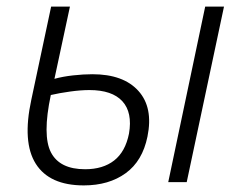

<svg xmlns="http://www.w3.org/2000/svg" viewBox="-20 -552 725 582"><path d="M234 10Q130 10 88.5 -55.5Q47 -121 75 -250L135 -532H192L145 -313Q170 -320 201.5 -323.5Q233 -327 260 -327Q354 -327 399.5 -276.5Q445 -226 427 -138Q412 -64 361 -27Q310 10 234 10ZM490 0 602 -532H659L546 0ZM251 -279Q225 -279 192.5 -274.5Q160 -270 134 -264Q108 -141 134.5 -90Q161 -39 238 -39Q292 -39 326 -65.5Q360 -92 371 -147Q382 -211 351 -245Q320 -279 251 -279Z"/></svg>

Font: Noto Sans Light
Style: Italic
Weight: 300
Italic angle: -12°
Designer: Monotype Design Team
Foundry: Monotype Imaging Inc.
Version: Version 2.013; ttfautohint (v1.8.4.7-5d5b)